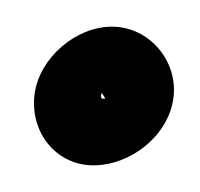

<svg xmlns="http://www.w3.org/2000/svg" viewBox="-20 -118 150 144"><path d="M56 -48C57 -48 59 -44 59 -44H57C55 -44 56 -48 56 -48ZM6 -48C2 -19 22 6 50 6C78 6 106 -16 110 -44C114 -72 92 -98 64 -98C37 -98 10 -75 6 -48Z"/></svg>

Font: AppleStorm
Style: CBoIta
Weight: 400
Foundry: Cannot Into Space Fonts
Version: Version 1.01